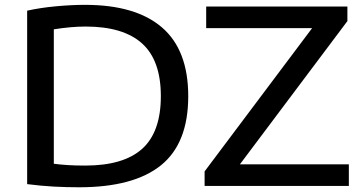

<svg xmlns="http://www.w3.org/2000/svg" viewBox="-20 -767 1496 792"><path d="M306.5 5.5Q256 5.5 203.2 2.8Q150.5 0 92 -7.5V-723Q146 -735 210.2 -741Q274.5 -747 331 -747Q540 -747 648.2 -653.8Q756.5 -560.5 756.5 -370Q756.5 -176 644 -85.2Q531.5 5.5 306.5 5.5ZM331.5 -84Q489.5 -84 566.5 -153.2Q643.5 -222.5 643.5 -370.5Q643.5 -518 566 -587.8Q488.5 -657.5 333.5 -657.5Q302.5 -657.5 269.2 -654.5Q236 -651.5 202 -646V-91.5Q229 -88 259.8 -86Q290.5 -84 331.5 -84ZM824 0V-60L1267.5 -651H830.5V-740H1413V-680L969.5 -89H1419V0Z"/></svg>

Font: Encode Sans Expanded Medium
Style: Regular
Weight: 500
Width: 7
Designer: Multiple Designers
Foundry: Impallari Type
Version: Version 3.000; ttfautohint (v1.8.3) -l 8 -r 50 -G 200 -x 14 